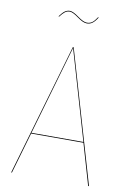

<svg xmlns="http://www.w3.org/2000/svg" viewBox="-94 -916 657 974"><g transform="rotate(10 234.5 -429.5)"><path d="M186 -855Q171.9 -855 161.4 -847.2Q150.9 -839.4 136.2 -820.3L133.3 -821.8Q147.9 -841.8 159.4 -850.3Q170.9 -858.9 186 -858.9Q202.1 -858.9 232.2 -836.9Q262.2 -814.9 280.3 -814.9Q295.9 -814.9 307.4 -823.2Q318.8 -831.5 332 -852.1L335 -850.6Q321.8 -829.6 309.3 -820.3Q296.9 -811 280.3 -811Q261.2 -811 231.2 -833Q201.2 -855 186 -855ZM430.7 0 369.1 -211.9H99.6L38.1 0H34.2L231.9 -680.2H236.3L435.1 0ZM100.6 -215.8H368.2L233.9 -676.3Z"/></g></svg>

Font: Fira Sans Compressed Four
Style: Regular
Weight: 100
Width: 1
Designer: Carrois Corporate & Edenspiekermann AG
Foundry: Carrois Corporate GbR & Edenspiekermann AG
Version: Version 4.203;PS 004.203;hotconv 1.0.88;makeotf.lib2.5.64775